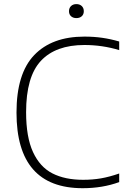

<svg xmlns="http://www.w3.org/2000/svg" viewBox="-20 -932 639 960"><path d="M62.5 -369Q62.5 -564 151 -656.5Q239.5 -749 402 -749Q449 -749 491 -743Q533 -737 576 -724.5V-681.5Q491.5 -707 402 -707Q258.5 -707 184.5 -627.8Q110.5 -548.5 110.5 -371Q110.5 -246.5 145 -171.8Q179.5 -97 242.2 -65Q305 -33 395.5 -33Q442.5 -33 484.8 -40.2Q527 -47.5 576 -64.5V-21.5Q492.5 9 393.5 9Q62.5 9 62.5 -369ZM325 -876Q325 -892 335.2 -901.8Q345.5 -911.5 362 -911.5Q378.5 -911.5 388.8 -901.8Q399 -892 399 -876Q399 -860 388.8 -850.8Q378.5 -841.5 362 -841.5Q345.5 -841.5 335.2 -850.8Q325 -860 325 -876Z"/></svg>

Font: Encode Sans Semi Expanded ExLight
Style: Regular
Weight: 275
Width: 6
Designer: Multiple Designers
Foundry: Impallari Type
Version: Version 2.000